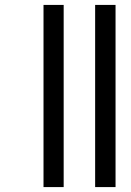

<svg xmlns="http://www.w3.org/2000/svg" viewBox="-20 -761 533 781"><path d="M239 -741V0H157V-741ZM450 -741V0H367V-741Z"/></svg>

Font: DVN-Poppins
Style: Regular
Weight: 400
Designer: Ninad Kale (Devanagari), Jonny Pinhorn (Latin)
Foundry: Indian Type Foundry
Version: 4.004